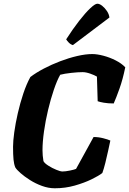

<svg xmlns="http://www.w3.org/2000/svg" viewBox="-20 -1010 692 1030"><path d="M274 0Q240 0 205.5 -12.5Q171 -25 141 -44Q111 -63 90 -81.5Q69 -100 62 -112Q55 -129 52.5 -154Q50 -179 50 -223Q50 -253 56.5 -300.5Q63 -348 75.5 -402.5Q88 -457 105 -508Q122 -559 143 -597Q173 -620 215 -642Q257 -664 303 -681.5Q349 -699 394 -709.5Q439 -720 475 -720Q501 -720 535 -711Q569 -702 600.5 -686Q632 -670 652 -649Q639 -585 621 -534.5Q603 -484 590 -455Q560 -455 537 -459Q514 -463 504 -467L500 -599Q487 -607 464 -615Q441 -623 423 -623Q398 -623 362 -619Q326 -615 303 -609Q286 -579 269 -529Q252 -479 238 -420.5Q224 -362 216 -305Q208 -248 208 -204Q208 -176 213 -146Q218 -135 239 -121.5Q260 -108 282.5 -99Q305 -90 313 -90Q331 -90 355 -95Q379 -100 388 -104L482 -275Q508 -275 533.5 -268.5Q559 -262 572 -256Q567 -233 560 -200.5Q553 -168 545 -136Q537 -104 529 -82Q510 -67 471 -48Q432 -29 381 -14.5Q330 0 274 0ZM371 -768Q358 -772 348.5 -782Q339 -792 335 -799Q371 -855 404.5 -898Q438 -941 464 -965.5Q490 -990 502 -990Q514 -990 528 -979Q542 -968 553.5 -951Q565 -934 567 -916Z"/></svg>

Font: Texturina 72pt 72pt Black
Style: Italic
Weight: 900
Italic angle: -11°
Designer: Guillermo Torres Carreño
Foundry: Omnibus-Type
Version: Version 1.002; ttfautohint (v1.8.3)